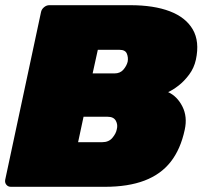

<svg xmlns="http://www.w3.org/2000/svg" viewBox="-23 -720 781 740"><path d="M19 0Q8 0 1.5 -8Q-5 -16 -3 -27L135 -673Q137 -684 146.5 -692Q156 -700 167 -700H479Q570 -700 631.5 -676.5Q693 -653 720 -606.5Q747 -560 732 -490Q725 -458 706 -432.5Q687 -407 665 -390Q643 -373 625 -365Q660 -349 680 -309.5Q700 -270 689 -220Q673 -145 635 -96.5Q597 -48 534 -24Q471 0 381 0ZM278 -172H371Q396 -172 410 -188.5Q424 -205 427 -221Q432 -239 423.5 -254.5Q415 -270 392 -270H299ZM334 -437H418Q440 -437 452.5 -451.5Q465 -466 469 -482Q472 -498 466 -513Q460 -528 438 -528H354Z"/></svg>

Font: Rubik Light Black
Style: Italic
Weight: 900
Italic angle: -12°
Version: Version 2.104